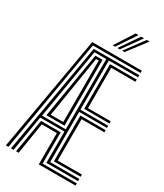

<svg xmlns="http://www.w3.org/2000/svg" viewBox="-237 -1067 990 1158"><g transform="rotate(30 258.5 -488.0)"><path d="M9 0 148.5 -800H494V-784.5H162.2L26.5 0ZM44.5 0 177.2 -769.2H494V-753.8H290.8V-411.2H484V-396H290.8V-46.2H494V-30.8H273.2V-249H104.5L62.5 0ZM80 0 119 -233.8H255.8V-15.5H494V0H238.2V-218.2H133.2L98 0ZM108.2 -264.5H273.2V-753.8H191ZM129.8 -279.8 206 -738.5H255.8V-279.8ZM150.8 -295.2H238.2V-723H219.8ZM308 -426.8V-738.5H494V-723H325.5V-442H484V-426.8ZM308 -61.5V-380.5H484V-365.2H325.5V-77H494V-61.5ZM265.2 -845 349.2 -976H369.2L282 -845ZM330.5 -845 427.2 -976H447L347.2 -845ZM297.8 -845 388.2 -976H408.2L314.5 -845Z"/></g></svg>

Font: Big Shoulders Inline Display Thin SemiBold
Style: Regular
Weight: 600
Version: Version 2.002